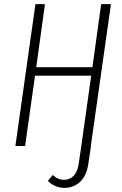

<svg xmlns="http://www.w3.org/2000/svg" viewBox="-20 -704 587 926"><path d="M515.1 -684.1 418 0H418.9L405.8 86.9Q397.5 143.1 366.5 172.6Q335.4 202.1 291 202.1Q246.1 202.1 210.9 168.9L233.9 140.1Q248 151.9 260.3 157.5Q272.5 163.1 290 163.1Q316.4 163.1 335.4 143.6Q354.5 124 359.9 84L372.1 0L419.9 -338.9H148.9L101.1 0H54.2L150.9 -684.1H196.8L154.8 -379.9H425.8L467.8 -684.1Z"/></svg>

Font: Fira Sans Compressed ExtraLight
Style: Italic
Weight: 250
Width: 3
Italic angle: -8°
Designer: Carrois Corporate & Edenspiekermann AG
Foundry: Carrois Corporate GbR & Edenspiekermann AG
Version: Version 4.203;PS 004.203;hotconv 1.0.88;makeotf.lib2.5.64775